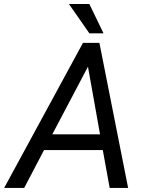

<svg xmlns="http://www.w3.org/2000/svg" viewBox="-60 -921 717 941"><path d="M0 0ZM443.8 -185.5H155.8L58.6 0H-39.6L346.7 -710.9H427.2L567.9 0H477.5ZM196.3 -262.7H430.2L371.1 -594.2ZM447.3 -757.8H377.9L277.8 -901.4H377.9Z"/></svg>

Font: Roboto
Style: Italic
Weight: 400
Italic angle: -12°
Designer: Google
Version: Version 2.134; 2016; ttfautohint (v1.6)